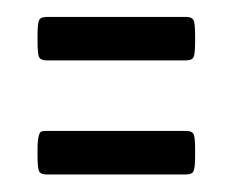

<svg xmlns="http://www.w3.org/2000/svg" viewBox="-20 -376 269 222"><path d="M33.7 -174.3Q27.3 -174.3 25.4 -177.7Q23.4 -181.2 23.4 -195.8V-203.6Q23.4 -213.9 24.7 -218.5Q25.9 -223.1 27.6 -223.9Q29.3 -224.6 33.7 -224.6H195.3Q201.7 -224.6 203.6 -221.4Q205.6 -218.3 205.6 -203.6V-195.8Q205.6 -181.2 203.6 -177.7Q201.7 -174.3 195.3 -174.3ZM33.7 -306.2Q27.3 -306.2 25.4 -309.6Q23.4 -313 23.4 -327.6V-335Q23.4 -349.6 25.4 -353Q27.3 -356.4 33.7 -356.4H195.3Q201.7 -356.4 203.6 -353Q205.6 -349.6 205.6 -335V-327.6Q205.6 -313 203.6 -309.6Q201.7 -306.2 195.3 -306.2Z"/></svg>

Font: BenchNine Light
Style: Regular
Weight: 300
Version: Version 1 ; ttfautohint (v0.92.18-e454-dirty) -l 8 -r 50 -G 